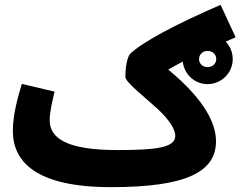

<svg xmlns="http://www.w3.org/2000/svg" viewBox="-20 -751 992 792"><path d="M438 21C742 21 871 -39 871 -168C871 -233 835 -331 674 -464C692 -474 712 -486 734 -497C739 -445 783 -404 836 -404C894 -404 940 -451 940 -507C940 -535 929 -561 911 -579C924 -585 937 -591 952 -597L890 -731C706 -652 564 -575 518 -530C503 -516 497 -464 497 -434C497 -413 569 -357 630 -302C678 -257 703 -218 703 -191C703 -142 626 -132 464 -132C255 -132 185 -181 185 -255C185 -290 196 -334 205 -373L70 -405C55 -354 33 -281 33 -211C33 -84 128 21 438 21ZM836 -474C817 -474 801 -488 801 -507C801 -527 817 -541 836 -541C856 -541 872 -528 872 -507C872 -488 856 -474 836 -474Z"/></svg>

Font: Noto Sans Arabic ExtBd
Style: Regular
Weight: 800
Designer: Monotype Design Team, Nadine Chahine, Nizar Qandah and Khaled Hosny
Foundry: Monotype Imaging Inc.
Version: Version 2.012